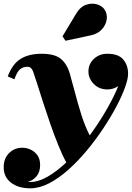

<svg xmlns="http://www.w3.org/2000/svg" viewBox="-20 -761 714 1041"><path d="M471 -569 335 -540 319 -564 393.5 -688Q415 -724 445.8 -734.8Q476.5 -745.5 504.5 -737.8Q532.5 -730 546 -710.5Q562.5 -686.5 558.8 -656.8Q555 -627 532.8 -602.2Q510.5 -577.5 471 -569ZM144 260Q79 260 39.5 229.2Q0 198.5 0 146Q0 98.5 29 69.2Q58 40 101.5 40Q124 40 146.2 50.2Q168.5 60.5 183 81.2Q197.5 102 197.5 133.5Q197.5 172.5 177.2 195.8Q157 219 130 225.5Q135.5 226 141.5 226Q188 226 238.8 196.5Q289.5 167 339.5 119.5Q318 80.5 295.8 25.5Q273.5 -29.5 252.5 -90Q231.5 -150.5 213.2 -207.5Q195 -264.5 181 -308.8Q167 -353 159 -374.5Q156 -382.5 149 -390.8Q142 -399 128.5 -399Q105.5 -399 89 -385.8Q72.5 -372.5 58 -331L22 -346.5Q47 -414 91.8 -441.8Q136.5 -469.5 205.5 -469.5Q278 -469.5 310.8 -441.2Q343.5 -413 357.5 -365.5Q370 -322.5 385.8 -261.8Q401.5 -201 421.2 -138.5Q441 -76 466.5 -27Q519.5 -99 560.2 -170.8Q601 -242.5 621 -294Q594 -276 562.5 -276Q517.5 -276 488.5 -305.8Q459.5 -335.5 459.5 -373Q459.5 -414.5 489.2 -442Q519 -469.5 561.5 -469.5Q622.5 -469.5 648.5 -438.2Q674.5 -407 674.5 -361Q674.5 -333 657.5 -286Q640.5 -239 609.8 -181.2Q579 -123.5 538.2 -62.2Q497.5 -1 449.5 56.5Q401.5 114 349.8 160Q298 206 245.8 233Q193.5 260 144 260Z"/></svg>

Font: Bodoni* 06pt Fatface
Style: Italic
Weight: 900
Italic angle: -13°
Version: Version 2.3